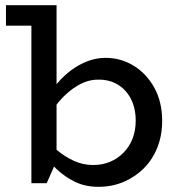

<svg xmlns="http://www.w3.org/2000/svg" viewBox="-20 -706 686 740"><path d="M3 -607V-686H193V-607ZM387 -483Q446 -483 495.5 -452.5Q545 -422 575 -367.5Q605 -313 605 -240Q605 -184 586.5 -137.5Q568 -91 534.5 -57.5Q501 -24 456.5 -5Q412 14 360 14Q308 14 268.5 -5.5Q229 -25 198.5 -54Q168 -83 145 -110V-181Q169 -153 199.5 -127.5Q230 -102 265 -86Q300 -70 339 -70Q375 -70 404.5 -82.5Q434 -95 456.5 -118Q479 -141 491 -172Q503 -203 503 -241Q503 -289 484.5 -325Q466 -361 433 -380.5Q400 -400 357 -399Q318 -399 279 -376Q240 -353 206.5 -313.5Q173 -274 148 -222V-298Q171 -352 208.5 -393.5Q246 -435 292.5 -459Q339 -483 387 -483ZM101 0V-686H198V-86L160 0Z"/></svg>

Font: BioRhyme ExtraBold
Style: Regular
Weight: 400
Version: Version 1.600;gftools[0.9.33]